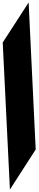

<svg xmlns="http://www.w3.org/2000/svg" viewBox="-20 -1208 314 1549"><path d="M2 -865 60 321 268 -2 211 -1188Z"/></svg>

Font: Chaingun
Style: Regular
Weight: 400
Version: Version 0.91